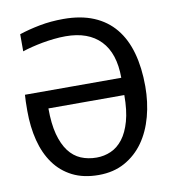

<svg xmlns="http://www.w3.org/2000/svg" viewBox="-76 -712 702 786"><g transform="rotate(-10 275.0 -319.0)"><path d="M28.8 -300.3C28.8 -255.7 33.6 -214.6 43.2 -177C52.8 -139.4 67.5 -106.8 87.4 -79.1C107.3 -51.4 132.5 -29.9 163.1 -14.4C193.7 1.1 230 8.8 272 8.8C313.3 8.8 349.6 0.1 380.9 -17.3C412.1 -34.7 438.2 -58.2 459 -87.6C479.8 -117.1 495.5 -151.5 506.1 -190.9C516.7 -230.3 522 -272 522 -315.9C522 -367.7 516.3 -414 504.9 -454.8C493.5 -495.7 476.2 -530.3 452.9 -558.6C429.6 -586.9 400.2 -608.5 364.7 -623.3C329.3 -638.1 287.4 -645.5 239.3 -645.5C204.1 -645.5 171 -642.5 139.9 -636.5C108.8 -630.5 80.4 -623.2 54.7 -614.7V-543.5C66.1 -547.4 78.9 -551.1 93.3 -554.7C107.6 -558.3 122.6 -561.5 138.4 -564.5C154.2 -567.4 170.4 -569.7 187 -571.5C203.6 -573.3 219.9 -574.2 235.8 -574.2C298.7 -574.2 346.9 -556.7 380.6 -521.7C414.3 -486.7 431.2 -435.2 431.2 -367.2H30.8C30.1 -358.4 29.6 -348.9 29.3 -338.6C29 -328.4 28.8 -315.6 28.8 -300.3ZM115.7 -295.4H431.2C431.2 -252.8 427 -216.7 418.7 -187.3C410.4 -157.8 399.2 -133.9 385 -115.5C370.8 -97.1 354.3 -83.7 335.4 -75.4C316.6 -67.1 296.7 -63 275.9 -63C252.1 -63 230.4 -67.1 210.7 -75.4C191 -83.7 174.2 -97.2 160.2 -115.7C146.2 -134.3 135.3 -158.3 127.4 -187.7C119.6 -217.2 115.7 -253.1 115.7 -295.4Z"/></g></svg>

Font: CodeNewRoman Nerd Font Mono
Style: Regular
Weight: 400
Monospace: yes
Designer: Sam Radian
Foundry: Code New Roman
Version: Version 2.00 November 29, 2014;Nerd Fonts 3.2.1